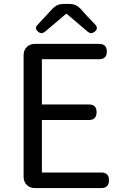

<svg xmlns="http://www.w3.org/2000/svg" viewBox="-20 -956 628 976"><path d="M158 0Q132 0 116 -16Q100 -32 100 -58V-675Q100 -701 116 -717Q132 -733 158 -733H484Q523 -733 523 -694Q523 -655 484 -655H193V-425H432Q471 -425 471 -386Q471 -346 432 -346H193V-79H495Q534 -79 534 -40Q534 0 495 0H317ZM175 -794Q153 -811 171 -830L248 -913Q271 -936 302 -936H334Q365 -936 388 -913L424 -873L465 -830Q482 -810 460 -794Q443 -781 427 -794L320 -885H315L209 -795Q191 -781 175 -794Z"/></svg>

Font: GenSenRounded TW R
Style: Regular
Weight: 400
Version: Version 1.501;PS 1;hotconv 16.6.51;makeotf.lib2.5.65220